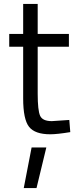

<svg xmlns="http://www.w3.org/2000/svg" viewBox="-20 -673 391 978"><path d="M141 78H216L166 285H101ZM331 -435H172V-196Q172 -110 184.5 -83Q197 -56 244 -56L333 -62L338 0Q271 11 236 11Q158 11 128 -27Q98 -65 98 -172V-435H27V-500H98V-653H172V-500H331Z"/></svg>

Font: TitilliumWeb-Regular
Style: Regular
Weight: 400
Version: Version 1.001;PS 57.000;hotconv 1.0.70;makeotf.lib2.5.55311